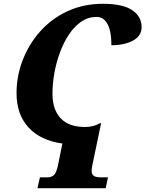

<svg xmlns="http://www.w3.org/2000/svg" viewBox="-20 -750 765 1010"><path d="M177 240 190 183H230Q249 183 262.5 172Q276 161 285 120L308 5Q193 -11 130 -79.5Q67 -148 67 -260Q67 -350 99.5 -434Q132 -518 191.5 -585Q251 -652 335 -691Q419 -730 521 -730Q626 -730 675.5 -696.5Q725 -663 725 -607Q725 -561 679.5 -536.5Q634 -512 566 -512Q566 -534 563.5 -559.5Q561 -585 552.5 -608Q544 -631 528.5 -646Q513 -661 487 -661Q444 -661 407.5 -636Q371 -611 343 -569Q315 -527 295.5 -474.5Q276 -422 266 -365.5Q256 -309 256 -257Q256 -174 299 -128Q342 -82 427 -82Q451 -82 469.5 -87Q488 -92 507 -102H512L466 118Q464 128 463 135.5Q462 143 462 148Q462 167 473 175Q484 183 515 183H548L536 240Z"/></svg>

Font: Noto Serif ExtraBold
Style: Italic
Weight: 800
Italic angle: -12°
Designer: Monotype Design Team
Foundry: Monotype Imaging Inc.
Version: Version 2.013